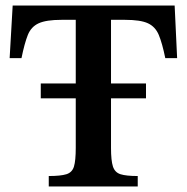

<svg xmlns="http://www.w3.org/2000/svg" viewBox="-20 -677 678 697"><path d="M480 0H157V-38Q200 -38 221 -44.5Q242 -51 248.5 -72.5Q255 -94 255 -140V-320H128V-374H255V-605H203Q148 -605 120.5 -592.5Q93 -580 81 -550Q69 -520 58 -466H15L26 -657H614L623 -466H580Q569 -520 556.5 -550Q544 -580 517 -592.5Q490 -605 434 -605H383V-374H510V-320H383V-140Q383 -94 390 -72.5Q397 -51 417.5 -44.5Q438 -38 480 -38Z"/></svg>

Font: STIX Two Text SemiBold
Style: Regular
Weight: 600
Designer: Ross Mills, John Hudson & Paul Hanslow, Tiro Typeworks Ltd; with prior portions MicroPress Inc., and Coen Hoffman.
Foundry: Tiro Typeworks Ltd
Version: Version 2.13 b171